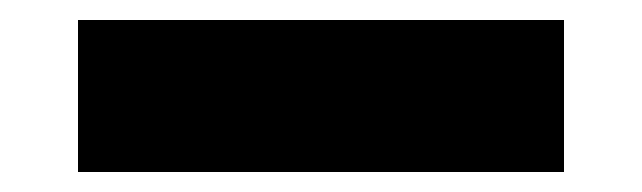

<svg xmlns="http://www.w3.org/2000/svg" viewBox="-20 -464 642 192"><path d="M544 -444V-292H58V-444Z"/></svg>

Font: SUIT Heavy
Style: Regular
Weight: 900
Designer: Sunn Youn; Korean Glyphs from Source Han Sans (Sandoll Communications; Soo-young Jang, Joo-yeon Kang)
Foundry: Sunn
Version: Version 1.006